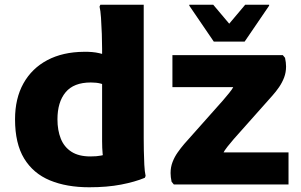

<svg xmlns="http://www.w3.org/2000/svg" viewBox="-20 -780 1275 812"><path d="M357.2 12Q261.6 12 191.1 -17.2Q120.5 -46.5 82 -109.8Q43.6 -173.1 43.6 -275.4Q43.6 -363.7 79.2 -427.4Q114.9 -491.1 180.2 -525.7Q245.6 -560.2 334.4 -560.9Q372.2 -561.6 399.3 -555.2Q426.5 -548.8 436.5 -545L435.3 -417.4Q421.5 -422.4 404.7 -426.8Q387.9 -431.2 364.2 -431.2Q291.7 -431.2 257.4 -389.7Q223 -348.2 223 -275.4Q223 -228.9 237.1 -193.6Q251.2 -158.2 282 -138.3Q312.7 -118.4 362.4 -118.4Q389.7 -118.4 407.7 -122.1Q425.7 -125.8 438.6 -130.9L426.8 -87.5Q416.5 -105.2 414.1 -129.4Q411.8 -153.6 411.8 -182.8V-574.7Q411.8 -601 410.6 -636.5Q409.4 -672 407.2 -704.4Q405 -736.8 401 -752L404.4 -760H587.8V-194.4Q587.8 -174.4 588.3 -143.8Q588.8 -113.2 590.3 -83.6Q591.8 -54 595.8 -36L592.4 -28Q550.4 -10.6 491.8 0.7Q433.1 12 357.2 12ZM715.1 0 705.7 -11.4Q701.4 -31.6 701.4 -48Q701.4 -73 709.7 -94.6Q717.9 -116.2 731.4 -135.3Q744.8 -154.4 759.2 -171.2L922.8 -355.2Q935.5 -370.3 949 -386.5Q962.5 -402.7 970.1 -417.9Q977.7 -433.1 972.2 -444.9L1038 -411.4H709.2V-546.8H1176.1L1185.5 -535.4Q1189.8 -515.2 1189.8 -498.8Q1189.8 -473.8 1181.6 -452.2Q1173.3 -430.6 1160.2 -411.5Q1147.1 -392.4 1132 -375.6L968.4 -191.6Q955.3 -176.5 942.2 -160Q929 -143.4 922.3 -129.8Q915.6 -116.1 921.9 -108.2L852.9 -135.4H1200.2V0ZM884.2 -604 780.6 -756V-760H881.8L949.4 -679.8L1017 -760H1118.2V-756L1014.6 -604Z"/></svg>

Font: Kufam
Style: Regular
Weight: 400
Designer: Wael Morcos, Artur Schmal
Foundry: Original Type
Version: Version 1.301; ttfautohint (v1.8.3)